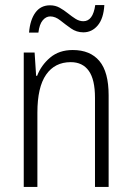

<svg xmlns="http://www.w3.org/2000/svg" viewBox="-20 -740 521 760"><path d="M268 -542Q337 -542 373.5 -498.5Q410 -455 410 -363V0H356V-353Q356 -425 331.5 -459.5Q307 -494 260 -494Q197 -494 162.5 -444.5Q128 -395 128 -294V0H74V-532H117L123 -440H127Q143 -482 178.5 -512Q214 -542 268 -542ZM95 -611Q99 -661 120 -690Q141 -719 178 -719Q199 -719 216 -709.5Q233 -700 248.5 -687.5Q264 -675 279 -665.5Q294 -656 310 -656Q348 -656 357 -720H393Q390 -667 367 -639.5Q344 -612 310 -612Q283 -612 261 -627.5Q239 -643 219 -659Q199 -675 179 -675Q162 -675 149 -659.5Q136 -644 132 -611Z"/></svg>

Font: Noto Sans Lao Condensed Light
Style: Regular
Weight: 300
Width: 3
Designer: Monotype Design Team
Foundry: Monotype Imaging Inc.
Version: Version 2.003; ttfautohint (v1.8.4.7-5d5b)